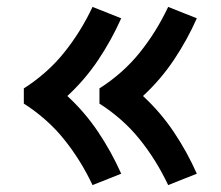

<svg xmlns="http://www.w3.org/2000/svg" viewBox="-20 -618 640 556"><path d="M467 -82Q450 -118 429.5 -151Q409 -184 384.5 -214.5Q360 -245 330.5 -271Q301 -297 268 -318V-362Q301 -383 330.5 -409Q360 -435 384.5 -465.5Q409 -496 429.5 -529Q450 -562 467 -598L550 -565Q522 -502 483.5 -444.5Q445 -387 394 -340Q445 -293 483.5 -235.5Q522 -178 550 -115ZM248 -82Q231 -118 210.5 -151Q190 -184 165.5 -214.5Q141 -245 111.5 -271Q82 -297 49 -318V-362Q82 -383 111.5 -409Q141 -435 165.5 -465.5Q190 -496 210.5 -529Q231 -562 248 -598L331 -565Q303 -502 264.5 -444.5Q226 -387 175 -340Q226 -293 264.5 -235.5Q303 -178 331 -115Z"/></svg>

Font: Iosevka Extended
Style: Bold
Weight: 700
Width: 7
Monospace: yes
Designer: Belleve Invis
Foundry: Belleve Invis
Version: Version 32.5.0; ttfautohint (v1.8.4)